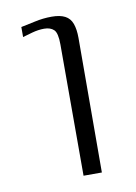

<svg xmlns="http://www.w3.org/2000/svg" viewBox="-61 -505 387 547"><g transform="rotate(-10 132.0 -231.0)"><path d="M137 0V-380Q137 -413 127 -422.5Q117 -432 99 -432Q82 -432 64 -427Q46 -422 36 -419V-448Q52 -451 76.5 -456.5Q101 -462 126 -462Q150 -462 164.5 -454.5Q179 -447 185 -430.5Q191 -414 191 -389L190 0Z"/></g></svg>

Font: Genos Thin Light
Style: Regular
Weight: 300
Version: Version 1.010